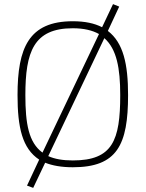

<svg xmlns="http://www.w3.org/2000/svg" viewBox="-20 -803 706 931"><path d="M333 -25C284 -25 245 -32 214 -46L486 -618C546 -565 563 -472 563 -342C563 -122 526 -25 333 -25ZM103 -342C103 -551 143 -666 333 -666C386 -666 428 -656 460 -638L186 -63C119 -112 103 -203 103 -342ZM333 8C548 8 601 -100 601 -342C601 -492 578 -596 503 -653L558 -771L528 -783L475 -671C438 -690 392 -700 333 -700C119 -700 65 -570 65 -342C65 -185 88 -83 170 -29L111 97L141 108L199 -14C234 0 278 8 333 8Z"/></svg>

Font: RazerF5 Thin
Style: Regular
Weight: 250
Foundry: Razer Inc.
Version: Version 2